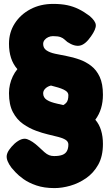

<svg xmlns="http://www.w3.org/2000/svg" viewBox="-20 -744 561 983"><path d="M259 219Q206 219 166.5 205.5Q127 192 100.5 173Q74 154 59 137.5Q44 121 39 115Q11 78 14.5 52Q18 26 55 -9Q92 -41 119 -31.5Q146 -22 177 7Q195 24 207.5 35Q220 46 231.5 50.5Q243 55 257 55Q283 55 299 49Q315 43 322.5 29.5Q330 16 330 -4Q330 -19 316 -28Q302 -37 278 -43Q254 -49 225 -56Q196 -63 166 -74Q130 -87 98 -109.5Q66 -132 46 -170Q26 -208 26 -267Q26 -290 31 -311.5Q36 -333 45.5 -353Q55 -373 69 -390Q47 -415 36.5 -447.5Q26 -480 26 -520Q26 -578 55.5 -624Q85 -670 136 -697Q187 -724 252 -724Q293 -724 324 -717.5Q355 -711 382.5 -697.5Q410 -684 438 -663Q469 -637 470.5 -616Q472 -595 446 -558Q417 -516 389 -510.5Q361 -505 325 -529Q317 -535 310 -542Q303 -549 290 -554Q277 -559 251 -559Q238 -559 226.5 -553.5Q215 -548 208 -539Q201 -530 201 -519Q201 -498 217.5 -486.5Q234 -475 261.5 -469Q289 -463 321.5 -457Q354 -451 386.5 -439.5Q419 -428 446.5 -407Q474 -386 490.5 -350.5Q507 -315 507 -259Q507 -222 497.5 -190Q488 -158 468 -131Q488 -108 497.5 -76.5Q507 -45 507 -7Q507 56 483 99Q459 142 420.5 168.5Q382 195 339.5 207Q297 219 259 219ZM304 -206Q313 -211 319 -217.5Q325 -224 327.5 -234Q330 -244 330 -256Q330 -266 323.5 -273Q317 -280 305.5 -285.5Q294 -291 277.5 -296Q261 -301 241 -306Q224 -302 212.5 -291Q201 -280 201 -266Q201 -255 206 -246.5Q211 -238 220.5 -232Q230 -226 243 -221.5Q256 -217 271.5 -213.5Q287 -210 304 -206Z"/></svg>

Font: Fredoka Light
Style: Regular
Weight: 300
Designer: Ben Nathan
Foundry: Milena B. Brandão, Ben Nathan
Version: Version 2.001